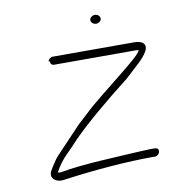

<svg xmlns="http://www.w3.org/2000/svg" viewBox="-69 -670 652 704"><g transform="rotate(-10 256.5 -318.5)"><path d="M138.1 -468C136.9 -460.1 142.8 -453 150.7 -453H454.9C459.6 -453 463.2 -452.7 465.8 -452C465 -447 456.4 -437.1 440.1 -422.3C398.8 -385.6 311.6 -319.3 262.3 -277L201.5 -221C186 -205 173.6 -191.8 164.2 -181.5C147.1 -162.5 105.4 -121.3 98 -110.1C88.3 -95.4 81.5 -86.7 73.2 -71C60 -47.3 82.4 -26.1 113.9 -31C237.7 -48.3 357.9 -57 445.2 -57H457.2C465.2 -57 473.4 -64.1 474.6 -72C476.2 -82 472 -87 457.2 -87H445.2C436.6 -87 424.5 -86.5 409 -85.5C325.2 -80.4 188.5 -75.8 111.9 -61C105 -59.7 99.8 -60 96.1 -62C108.2 -84.7 123 -104.7 140.5 -122C158 -139.3 172.9 -154.9 185.5 -168.8C240 -223.8 314.5 -286.2 403.8 -356C420.9 -371.3 436.1 -385.3 449.5 -398C491.1 -435.6 503.1 -461.3 485.7 -475C478.5 -480.3 468.3 -483 455 -483H150.8C142.8 -483 134.6 -475.9 133.4 -468ZM317.2 -602.8C297.8 -588.4 322.8 -564.5 341.9 -578.5C360.9 -592.5 336.7 -617.1 317.2 -602.8Z"/></g></svg>

Font: MewTooHand
Style: WideIta
Weight: 400
Designer: Mew Too, Robert Jablonski
Version: Version 0.77